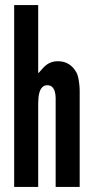

<svg xmlns="http://www.w3.org/2000/svg" viewBox="-20 -739 373 759"><path d="M36 -719H131V-451H133Q142 -461 149.5 -469.5Q157 -478 165.5 -484Q174 -490 184.5 -493.5Q195 -497 209 -497Q258 -497 283 -451Q287 -443 289.5 -431Q292 -419 293.5 -405.5Q295 -392 295 -379.5Q295 -367 295 -358V0H200V-331Q200 -340 200 -352Q200 -364 197 -375.5Q194 -387 187 -394.5Q180 -402 167 -402Q155 -402 147.5 -394.5Q140 -387 136.5 -375.5Q133 -364 132 -352Q131 -340 131 -331V0H36Z"/></svg>

Font: Osterbar
Style: Regular
Weight: 500
Width: 3
Designer: Peter Wiegel, Basierend auf Erbar schmal-halbfette Grotesk v. Jacob Erbar
Foundry: Peter Wiegel
Version: Version 1.0